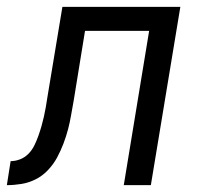

<svg xmlns="http://www.w3.org/2000/svg" viewBox="-60 -540 580 560"><path d="M301 0 375 -450H188L155 -247Q151 -226 147.5 -205Q144 -184 138.5 -163Q133 -142 125 -121Q117 -100 106.5 -80.5Q96 -61 80 -44Q64 -27 44 -17Q24 -7 2.5 -3.5Q-19 0 -40 0L-29 -70Q-15 -70 -1 -75.5Q13 -81 23.5 -92Q34 -103 40.5 -116.5Q47 -130 52 -144Q57 -158 61 -172Q65 -186 68 -199.5Q71 -213 73.5 -227Q76 -241 78 -255L122 -520H466L380 0Z"/></svg>

Font: Iosevka Oblique
Style: Regular
Weight: 400
Italic angle: -9°
Monospace: yes
Designer: Belleve Invis
Foundry: Belleve Invis
Version: Version 32.5.0; ttfautohint (v1.8.4)